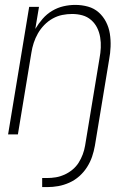

<svg xmlns="http://www.w3.org/2000/svg" viewBox="-20 -548 540 783"><path d="M152 215V178H172Q190 178 208 175Q226 172 243.5 164Q261 156 276 143.5Q291 131 301 115Q311 99 317.5 81.5Q324 64 327 46L386 -311Q390 -332 391 -353.5Q392 -375 388.5 -396Q385 -417 376 -435Q367 -453 351.5 -466.5Q336 -480 316 -485.5Q296 -491 274 -491Q254 -491 234 -487Q214 -483 195 -472.5Q176 -462 160.5 -446Q145 -430 134.5 -411.5Q124 -393 117.5 -373Q111 -353 108 -333L53 0H13L99 -520H139L124 -430Q137 -452 154 -471.5Q171 -491 193 -504Q215 -517 239 -522.5Q263 -528 287 -528Q314 -528 339 -521Q364 -514 382.5 -497.5Q401 -481 412.5 -458.5Q424 -436 428 -410.5Q432 -385 431 -358Q430 -331 425 -305L367 46Q363 69 355.5 91Q348 113 335 133.5Q322 154 303.5 170.5Q285 187 262.5 197Q240 207 217.5 211Q195 215 172 215Z"/></svg>

Font: Iosevka Term Curly XLt Obl
Style: Regular
Weight: 200
Italic angle: -9°
Designer: Belleve Invis
Foundry: Belleve Invis
Version: Version 32.3.0